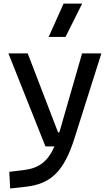

<svg xmlns="http://www.w3.org/2000/svg" viewBox="-20 -815 626 1069"><path d="M36.6 234.4 124.5 224.6C263.2 209 336.4 139.6 395 -45.9L544.4 -517.6H437L310.5 -78.1H303.2L134.3 -517.6H26.9L232.9 0H283.2C246.1 85.4 195.3 122.1 112.8 131.8L31.7 141.6ZM251 -609.4H344.7L437.5 -794.9H334Z"/></svg>

Font: Cascadia Code PL
Style: Regular
Weight: 400
Monospace: yes
Designer: Aaron Bell
Foundry: Saja Typeworks
Version: Version 2404.023